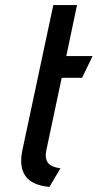

<svg xmlns="http://www.w3.org/2000/svg" viewBox="-20 -720 383 753"><path d="M162 -132 222 -415H302L343 -500H240L282 -700H189L68 -132Q54 -66 80 -29.5Q106 7 174 13L217 -60Q195 -63 181 -70.5Q167 -78 162 -93.5Q157 -109 162 -132Z"/></svg>

Font: Advent Pro SemiBold
Style: Italic
Weight: 600
Italic angle: -12°
Version: Version 3.000